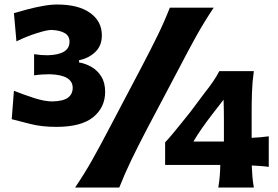

<svg xmlns="http://www.w3.org/2000/svg" viewBox="-20 -835 1239 855"><path d="M231 -270Q164.6 -270 114.5 -283.2Q64.5 -296.4 32.2 -304.2L42 -430.7Q84 -414.1 131.1 -398.7Q178.2 -383.3 213.9 -383.3Q263.2 -384.8 283.4 -400.6Q303.7 -416.5 303.7 -443.8Q303.7 -501.5 201.2 -504.4Q184.1 -504.4 166.5 -503.2Q148.9 -502 131.8 -499.5V-593.8Q160.6 -588.9 192.9 -588.9Q289.6 -591.8 289.6 -648.9Q289.6 -675.3 268.1 -687.7Q246.6 -700.2 209 -701.7Q189.5 -701.7 145 -687.7Q100.6 -673.8 53.2 -650.9L42 -776.4Q65.9 -783.7 99.9 -792.7Q133.8 -801.8 169.7 -808.3Q205.6 -814.9 234.4 -814.9Q329.1 -814.9 381.3 -777.6Q433.6 -740.2 433.6 -677.7Q433.6 -631.3 404.1 -603.3Q374.5 -575.2 332 -566.9V-557.1Q360.8 -552.2 387.5 -536.9Q414.1 -521.5 431.2 -494.1Q448.2 -466.8 448.2 -426.3Q448.2 -356.9 395.3 -313.5Q342.3 -270 231 -270ZM314.5 0Q356.4 -62 390.1 -121.8Q423.8 -181.6 463.9 -258.3L609.9 -535.6Q651.4 -614.7 681.4 -676Q711.4 -737.3 736.3 -800.8H931.6Q889.2 -737.3 855 -676Q820.8 -614.7 779.8 -535.6L633.3 -258.3Q593.3 -181.6 564.5 -121.8Q535.6 -62 511.2 0ZM1101.1 -98.1Q1102.1 -71.3 1104 -48.6Q1106 -25.9 1110.4 0H952.1Q956.5 -26.4 958.5 -50Q960.4 -73.7 960.9 -100.6H715.3V-201.2Q729.5 -215.8 749 -239.3Q768.6 -262.7 789.3 -288.6Q810.1 -314.5 827.6 -336.4L892.6 -423.3Q911.1 -446.3 928 -470.7Q944.8 -495.1 956.5 -518.1H1110.4Q1103.5 -470.2 1102.1 -424.6Q1100.6 -378.9 1100.6 -334V-221.2Q1120.6 -222.2 1140.9 -223.9Q1161.1 -225.6 1176.8 -228V-91.8Q1161.6 -94.2 1141.4 -95.7Q1121.1 -97.2 1101.1 -98.1ZM841.3 -204.6H977.1V-306.6Q977.1 -348.6 975.6 -391.1L925.3 -326.2Q902.3 -296.4 880.6 -265.6Q858.9 -234.9 841.3 -204.6Z"/></svg>

Font: Pinar DS2-Bold
Style: Regular
Weight: 700
Designer: Amin Abedi
Version: Version 2.000